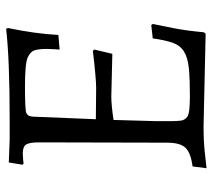

<svg xmlns="http://www.w3.org/2000/svg" viewBox="-54 -635 699 631"><g transform="rotate(-90 295.5 -319.5)"><path d="M212.9 -157.2V-105Q212.9 -85 214.8 -73Q216.8 -61 228 -53Q239.3 -44.9 295.4 -44.9Q351.1 -44.9 386.5 -48.3Q421.9 -51.8 441.9 -64.5Q461.9 -77.1 470.5 -101.6Q479 -126 484.9 -167L528.8 -171.9L532.2 -167Q527.3 -142.1 519 -101.6Q510.7 -61 504.9 1L500 6.8L196.8 0Q147 0 111.8 3.9Q77.1 7.8 58.1 9.8L64 -36.1Q108.9 -42 125.5 -59.6Q142.1 -77.1 142.1 -120.1L143.1 -540Q143.1 -572.3 136 -583.3Q128.9 -594.2 106 -594.2L84 -592.8Q78.1 -591.8 71.8 -591.8L69.8 -596.2L77.1 -640.1Q146 -637.2 151.9 -637.2H215.8Q416.5 -637.2 516.1 -648.9L519 -643.1Q500.5 -555.7 496.1 -477.1L448.2 -473.1Q448.2 -481 449.2 -488.8L450.2 -516.1Q450.2 -540 446 -554.4Q441.9 -568.8 422.4 -577.9Q402.8 -586.9 325.7 -586.9Q249 -586.9 240 -582.5Q231 -578.1 229 -570.1Q227.1 -562 227.1 -547.9L219.2 -354L321.8 -353Q352.5 -353 443.8 -363.8L448.2 -358.9L434.1 -299.8L293.9 -303.2Q266.1 -303.2 216.8 -295.9Q215.8 -254.9 214.4 -210Q212.9 -165 212.9 -157.2Z"/></g></svg>

Font: Alegreya-Regular
Style: Regular
Weight: 400
Designer: Juan Pablo del Peral
Foundry: Juan Pablo del Peral
Version: Version 1.003